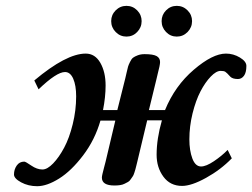

<svg xmlns="http://www.w3.org/2000/svg" viewBox="-20 -624 862 656"><path d="M408.2 -356.9Q409.2 -360.8 412.6 -376Q416 -391.1 417.5 -396.2Q418.9 -401.4 424.1 -412.1Q429.2 -422.9 434.8 -427Q440.4 -431.2 450.7 -435.1Q460.9 -439 474.1 -439Q503.4 -439 515.1 -432.4Q526.9 -425.8 526.9 -412.1Q526.9 -406.7 524.7 -396.2Q522.5 -385.7 518.8 -371.6Q515.1 -357.4 514.2 -352.1L488.8 -248H543.9Q577.6 -330.6 642.1 -385.7Q706.5 -440.9 752 -440.9Q777.3 -440.9 799.6 -427.5Q821.8 -414.1 821.8 -398.9Q821.8 -376 813.5 -365Q805.2 -354 793 -354Q774.9 -354 767.1 -361.8Q754.4 -376 749.5 -378.9Q744.6 -381.8 733.9 -381.8Q718.8 -381.8 700 -362.3Q681.2 -342.8 665 -311.8Q648.9 -280.8 637.9 -236.6Q627 -192.4 627 -147.9Q627 -109.9 637.2 -82.5Q647.5 -55.2 667 -55.2Q684.1 -55.2 710.9 -73.2Q737.8 -91.3 757.8 -111.8L772 -83Q733.9 -43.9 684.1 -16.4Q634.3 11.2 602.1 11.2Q561.5 11.2 538.3 -20.3Q515.1 -51.8 515.1 -95.2Q515.1 -149.9 533.2 -212.9H482.9L449.2 -71.8Q448.7 -69.8 446 -58.8Q443.4 -47.9 442.6 -45.4Q441.9 -43 439 -33.7Q436 -24.4 433.6 -21.5Q431.2 -18.6 426.8 -11.7Q422.4 -4.9 417.5 -2.4Q412.6 0 405.8 3.7Q398.9 7.3 390.1 8.5Q381.3 9.8 371.1 9.8Q328.1 9.8 328.1 -17.1Q328.1 -21.5 330.1 -30Q332 -38.6 335.7 -52.2Q339.4 -65.9 340.8 -71.8L374 -211.9H323.2Q304.2 -146 263.9 -93Q223.6 -40 181.9 -13.9Q140.1 12.2 106.9 12.2Q76.7 12.2 52.2 -1Q27.8 -14.2 27.8 -27.8Q27.8 -44.9 37.1 -58.3Q46.4 -71.8 63 -71.8Q67.4 -71.8 86.9 -58.3Q106.4 -44.9 125 -44.9Q141.6 -44.9 161.6 -65.7Q181.6 -86.4 199.2 -119.4Q216.8 -152.3 228.5 -199.7Q240.2 -247.1 240.2 -294.9Q240.2 -332 230.2 -355Q220.2 -377.9 202.1 -377.9Q173.3 -377.9 111.8 -318.8L97.2 -349.1Q206.5 -440.9 272.9 -440.9Q304.7 -440.9 322.8 -409.4Q340.8 -377.9 340.8 -332Q340.8 -293 332 -248H380.9ZM547.4 -514.6Q532.2 -530.3 532.2 -551.8Q532.2 -573.2 547.4 -588.6Q562.5 -604 584 -604Q605.5 -604 620.8 -588.6Q636.2 -573.2 636.2 -551.8Q636.2 -530.3 620.8 -514.6Q605.5 -499 584 -499Q562.5 -499 547.4 -514.6ZM375.2 -514.6Q359.9 -530.3 359.9 -551.8Q359.9 -573.2 375.2 -588.6Q390.6 -604 412.1 -604Q433.6 -604 448.7 -588.6Q463.9 -573.2 463.9 -551.8Q463.9 -530.3 448.7 -514.6Q433.6 -499 412.1 -499Q390.6 -499 375.2 -514.6Z"/></svg>

Font: Common Serif SemiBold
Style: Italic
Weight: 600
Italic angle: -12°
Designer: Philipp H. Poll, Khaled Hosny
Foundry: Stefan Peev, Context Ltd.
Version: Version 1.026